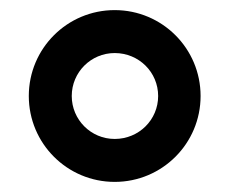

<svg xmlns="http://www.w3.org/2000/svg" viewBox="-20 -752 455 380"><path d="M207 -392C301 -392 377 -468 377 -562C377 -656 301 -732 207 -732C113 -732 37 -656 37 -562C37 -468 113 -392 207 -392ZM207 -477C160 -477 122 -515 122 -562C122 -609 160 -647 207 -647C255 -647 293 -609 293 -562C293 -515 255 -477 207 -477Z"/></svg>

Font: Uncut Sans Medium
Style: Regular
Weight: 500
Designer: Kasper Nordkvist
Foundry: UNCUT.wtf
Version: Version 1.304;Glyphs 3.2 (3246)